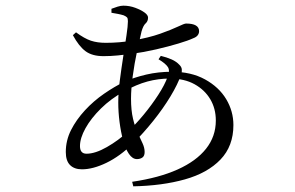

<svg xmlns="http://www.w3.org/2000/svg" viewBox="-20 -598 1040 677"><path d="M446 43Q541 29 606.5 -0.5Q672 -30 706.5 -73.5Q741 -117 741 -173Q741 -215 721.5 -248Q702 -281 666 -301Q630 -321 579 -321Q538 -321 499.5 -310.5Q461 -300 418 -276Q371 -250 336 -215.5Q301 -181 281.5 -146Q262 -111 262 -83Q262 -56 285 -56Q316 -56 357 -79.5Q398 -103 430 -133Q458 -159 486.5 -193.5Q515 -228 538 -263.5Q561 -299 571 -327Q580 -349 572 -361.5Q564 -374 539 -389L547 -401Q568 -396 585 -388.5Q602 -381 613 -369Q620 -362 621 -354Q622 -346 619 -336Q607 -301 581 -258Q555 -215 520.5 -172Q486 -129 449 -92Q403 -47 355.5 -24Q308 -1 269 -1Q242 -1 227 -16Q212 -31 212 -62Q212 -103 230.5 -139.5Q249 -176 279.5 -209Q310 -242 347 -267.5Q384 -293 419 -310Q453 -325 495.5 -335Q538 -345 586 -345Q654 -345 703 -318Q752 -291 777.5 -248.5Q803 -206 803 -157Q803 -83 757.5 -35.5Q712 12 632 34.5Q552 57 450 59ZM463 -37Q447 -37 434.5 -55.5Q422 -74 414 -103.5Q406 -133 401.5 -168Q397 -203 397 -237Q397 -272 402.5 -314.5Q408 -357 414.5 -398.5Q421 -440 426 -473.5Q431 -507 431 -523Q431 -533 428 -536.5Q425 -540 416 -544Q406 -547 395.5 -549Q385 -551 373 -553V-567Q383 -571 394.5 -574.5Q406 -578 415 -578Q437 -578 457 -570.5Q477 -563 489.5 -554Q502 -545 502 -536Q502 -523 493.5 -515.5Q485 -508 479 -487Q472 -458 463 -416Q454 -374 448 -329.5Q442 -285 442 -250Q442 -209 449 -179.5Q456 -150 465.5 -129.5Q475 -109 482.5 -93Q490 -77 490 -62Q490 -48 482 -42.5Q474 -37 463 -37ZM345 -400Q305 -400 281.5 -417.5Q258 -435 237 -474L248 -484Q278 -462 300.5 -454.5Q323 -447 353 -447Q377 -447 401 -449Q425 -451 447 -455Q505 -465 544.5 -479Q584 -493 607 -504Q630 -515 636 -515Q682 -515 682 -488Q682 -480 677 -473.5Q672 -467 661 -463Q644 -455 609 -444.5Q574 -434 531 -424Q488 -414 444 -408Q420 -405 395 -402.5Q370 -400 345 -400Z"/></svg>

Font: Noto Serif JP
Style: Regular
Weight: 400
Designer: Ryoko NISHIZUKA  (kana & ideographs); Frank Grießhammer (Latin, Greek & Cyrillic); Wenlong ZHANG  (bopomofo); Sandoll Co
Foundry: Adobe
Version: Version 2.003-H1;hotconv 1.1.1;makeotfexe 2.6.0